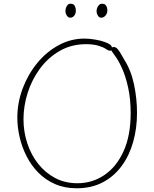

<svg xmlns="http://www.w3.org/2000/svg" viewBox="-20 -990 824 1030"><path d="M541 -765Q561 -758 571 -750.5Q581 -743 581 -730Q581 -727 579.5 -723.5Q578 -720 574 -718.5Q570 -717 563.5 -719Q557 -721 547 -728Q534 -737 507 -745Q480 -753 442 -753Q363 -753 300.5 -717Q238 -681 194.5 -622Q151 -563 128.5 -492Q106 -421 106 -350Q106 -283 126.5 -221Q147 -159 185 -111Q223 -63 276 -35Q329 -7 395 -7Q475 -7 540 -51Q605 -95 643 -179Q681 -263 681 -383Q681 -459 667.5 -520Q654 -581 634.5 -624Q615 -667 598 -689Q585 -708 580 -714.5Q575 -721 575 -728Q575 -729 576 -731Q577 -733 579 -734.5Q581 -736 584 -737Q587 -738 591 -738Q603 -737 613 -724.5Q623 -712 631 -697Q639 -682 646 -671Q683 -613 699 -537Q715 -461 715 -384Q715 -302 694.5 -229Q674 -156 633 -100Q592 -44 531.5 -12Q471 20 391 20Q327 20 275.5 -2.5Q224 -25 186 -63.5Q148 -102 123 -151Q98 -200 85.5 -253.5Q73 -307 73 -359Q73 -439 101.5 -515Q130 -591 179.5 -651.5Q229 -712 294.5 -747.5Q360 -783 433 -783Q460 -783 491.5 -777.5Q523 -772 541 -765ZM357 -895Q346 -895 338.5 -906.5Q331 -918 331 -931Q331 -939 334 -948Q337 -957 343 -963.5Q349 -970 358 -970Q375 -970 381 -958.5Q387 -947 387 -933Q387 -923 383.5 -914.5Q380 -906 373 -900.5Q366 -895 357 -895ZM523 -895Q512 -895 505 -906.5Q498 -918 498 -931Q498 -939 501.5 -948Q505 -957 511.5 -963.5Q518 -970 527 -970Q539 -970 545 -964.5Q551 -959 553.5 -950.5Q556 -942 556 -933Q556 -923 551.5 -914.5Q547 -906 539.5 -900.5Q532 -895 523 -895Z"/></svg>

Font: Playpen Sans Thin
Style: Regular
Weight: 250
Designer: Laura Meseguer, Veronika Burian, José Scaglione
Foundry: TypeTogether
Version: Version 1.001